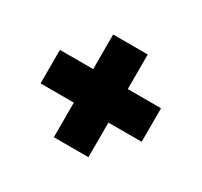

<svg xmlns="http://www.w3.org/2000/svg" viewBox="-92 -626 651 620"><g transform="rotate(30 233.5 -316.5)"><path d="M169 -125V-254H45V-379H169V-508H298V-379H422V-254H298V-125Z"/></g></svg>

Font: Georama SemiCondensed
Style: Bold
Weight: 700
Width: 4
Designer: Jean-Baptiste Levee
Foundry: Production Type
Version: Version 1.000